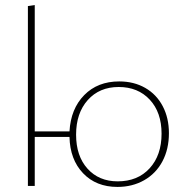

<svg xmlns="http://www.w3.org/2000/svg" viewBox="-20 -733 733 757"><path d="M646 -208Q646 -145 620.5 -97Q595 -49 548.5 -22.5Q502 4 443 4Q359 4 307.5 -50Q256 -104 254 -193H117V0H90V-709L117 -713V-215H254Q259 -304 312 -358Q365 -412 450 -412Q508 -412 552.5 -386.5Q597 -361 621.5 -314.5Q646 -268 646 -208ZM617 -206Q617 -290 570.5 -340Q524 -390 448 -390Q372 -390 326 -338.5Q280 -287 280 -202Q280 -118 325 -68Q370 -18 444 -18Q523 -18 570 -69.5Q617 -121 617 -206Z"/></svg>

Font: Ysabeau Infant Extralight
Style: Regular
Weight: 200
Designer: Christian Thalmann (Catharsis Fonts)
Version: Version 0.003